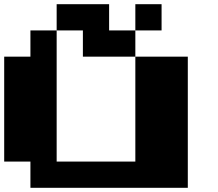

<svg xmlns="http://www.w3.org/2000/svg" viewBox="-20 -1020 1040 915"><path d="M375 -875H250V-1000H500V-875H625V-750H375ZM750 -875H625V-1000H750ZM875 -750V-125H125V-250H0V-750H125V-875H250V-250H625V-750Z"/></svg>

Font: Press Start 2P
Style: Regular
Weight: 400
Designer: CodeMan38
Foundry: CodeMan38
Version: Version 3.000